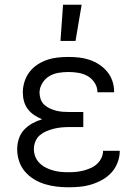

<svg xmlns="http://www.w3.org/2000/svg" viewBox="-20 -784 590 816"><path d="M271 12Q246 12 220.5 9Q195 6 170.5 -1.5Q146 -9 124 -22.5Q102 -36 85.5 -55.5Q69 -75 61 -99.5Q53 -124 53 -150Q53 -172 60 -194Q67 -216 82.5 -232.5Q98 -249 118 -260Q138 -271 159 -277Q142 -284 126 -294.5Q110 -305 98.5 -320Q87 -335 82 -353.5Q77 -372 77 -391Q77 -414 84 -436.5Q91 -459 105 -477.5Q119 -496 138.5 -509Q158 -522 180 -529.5Q202 -537 225 -539.5Q248 -542 271 -542Q294 -542 316.5 -539.5Q339 -537 361 -529.5Q383 -522 402 -509.5Q421 -497 435.5 -479.5Q450 -462 457.5 -440Q465 -418 465 -395V-392H394V-394Q394 -414 382 -432.5Q370 -451 352 -461Q334 -471 313 -474.5Q292 -478 271 -478Q250 -478 228.5 -474.5Q207 -471 189 -460Q171 -449 159.5 -430Q148 -411 148 -390Q148 -376 153 -362Q158 -348 168.5 -338.5Q179 -329 192 -323Q205 -317 219 -313.5Q233 -310 247 -309Q261 -308 275 -308H334V-244H275Q258 -244 241.5 -242.5Q225 -241 209 -237Q193 -233 177.5 -226.5Q162 -220 149.5 -209.5Q137 -199 130.5 -183Q124 -167 124 -151Q124 -134 130 -118.5Q136 -103 148 -91Q160 -79 175 -71.5Q190 -64 206 -59.5Q222 -55 238.5 -53.5Q255 -52 271 -52Q287 -52 303 -53.5Q319 -55 334.5 -59Q350 -63 365 -69.5Q380 -76 392 -87Q404 -98 411 -112.5Q418 -127 418 -143H489Q489 -118 480 -94Q471 -70 454.5 -51.5Q438 -33 416 -20.5Q394 -8 370 -0.5Q346 7 321 9.5Q296 12 271 12ZM237 -610 248 -764H327L301 -610Z"/></svg>

Font: Lode
Style: Regular
Weight: 400
Monospace: yes
Designer: Belleve Invis
Foundry: Belleve Invis
Version: Version 29.2.0; ttfautohint (v1.8.3)